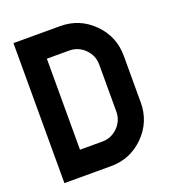

<svg xmlns="http://www.w3.org/2000/svg" viewBox="-112 -671 674 755"><g transform="rotate(-20 224.5 -293.0)"><path d="M29.3 -585.9H224.6Q305.7 -585.9 362.8 -528.8Q419.9 -471.7 419.9 -390.6V-195.3Q419.9 -114.3 362.8 -57.1Q305.7 0 224.6 0H29.3ZM131.8 -102.5H224.6Q263.2 -102.5 290.3 -129.6Q317.4 -156.7 317.4 -195.3V-390.6Q317.4 -429.2 290.3 -456.3Q263.2 -483.4 224.6 -483.4H131.8Z"/></g></svg>

Font: NAYAKA
Style: Regular
Weight: 400
Designer: R.S. Wihananto
Foundry: R.S. Wihananto
Version: Version 1.92